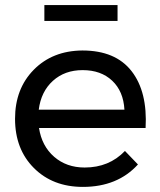

<svg xmlns="http://www.w3.org/2000/svg" viewBox="-20 -730 628 753"><path d="M441 -710V-648H154V-710ZM303 -532Q433 -532 496 -451Q559 -370 551 -228H133Q144 -157 192.5 -115Q241 -73 312 -73Q408 -73 470 -138L521 -85Q441 3 305 3Q187 3 113 -71Q39 -145 39 -264Q39 -382 112.5 -456.5Q186 -531 303 -532ZM132 -300H468Q464 -372 420 -413.5Q376 -455 304 -455Q234 -455 187.5 -413Q141 -371 132 -300Z"/></svg>

Font: Montserrat arm
Style: Regular
Weight: 400
Designer: Julieta Ulanovsky
Foundry: Julieta Ulanovsky
Version: Version 6.000;PS 006.000;hotconv 1.0.88;makeotf.lib2.5.64775